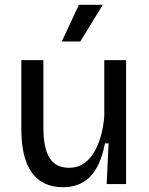

<svg xmlns="http://www.w3.org/2000/svg" viewBox="-20 -768 622 801"><path d="M243 13Q157 13 113 -47.5Q69 -108 69 -229V-517H161V-236Q161 -151 186.5 -109.5Q212 -68 269 -68Q300 -68 325 -83Q350 -98 368.5 -126.5Q387 -155 399 -194.5Q411 -234 415 -282V-517H506V-220V0H425L433 -170H418Q406 -107 382.5 -66.5Q359 -26 324 -6.5Q289 13 243 13ZM315 -595H238L309 -748H409Z"/></svg>

Font: Bricolage Grotesque 20pt
Style: Regular
Weight: 400
Version: Version 1.001;gftools[0.9.33.dev8+g029e19f]